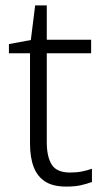

<svg xmlns="http://www.w3.org/2000/svg" viewBox="-20 -680 389 710"><path d="M239 -42Q264 -42 283.5 -46Q303 -50 320 -56V-7Q301 0 279 5Q257 10 225 10Q177 10 148 -8Q119 -26 105 -61.5Q91 -97 91 -149V-483H13V-517L94 -532L110 -660H153V-533H317V-483H153V-154Q153 -100 171.5 -71Q190 -42 239 -42Z"/></svg>

Font: Noto Sans Hebrew Thin Light
Style: Regular
Weight: 300
Version: Version 3.001